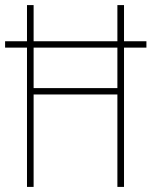

<svg xmlns="http://www.w3.org/2000/svg" viewBox="-20 -734 595 754"><path d="M86 0H112V-363H441V0H467V-547H555V-572H467V-714H441V-572H112V-714H86V-572H0V-547H86ZM112 -388V-547H441V-388Z"/></svg>

Font: Noto Sans Thai Cond Thin
Style: Regular
Weight: 100
Width: 3
Designer: Monotype Design Team
Foundry: Monotype Imaging Inc.
Version: Version 2.002